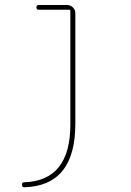

<svg xmlns="http://www.w3.org/2000/svg" viewBox="-20 -540 540 790"><path d="M80.1 230.5Q70.3 230.5 70.3 220.2Q70.3 210 79.1 210Q270.5 204.1 269.5 -30.3V-495.1Q269.5 -500 264.6 -500H139.6Q129.9 -500 129.9 -509.8Q129.9 -519.5 139.6 -519.5H254.9Q269.5 -519.5 279.8 -509.8Q290 -500 290 -485.4V-30.3Q290 224.6 80.1 230.5Z"/></svg>

Font: Rounded-X Mgen+ 1mn thin
Style: Regular
Weight: 100
Designer: [Source Han Sans]
Ryoko NISHIZUKA  (kana & ideographs); Paul D. Hunt (Latin, Greek & Cyrillic); Wenlong ZHANG  (bopomofo
Version: Version 1.059.20150602